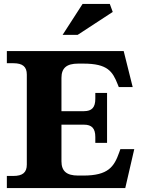

<svg xmlns="http://www.w3.org/2000/svg" viewBox="-20 -961 726 981"><path d="M409 -393H294V-563C294 -613 320 -636 379 -636H406C530 -636 555 -596 581 -531L587 -516H658L612 -700H15V-638H48C96 -638 117 -620 117 -580V-120C117 -80 96 -62 48 -62H15V0H620L666 -199H595L589 -182C563 -109 533 -64 406 -64H379C320 -64 294 -87 294 -137V-324H409C449 -324 467 -305 467 -261V-231H527V-486H467V-456C467 -412 449 -393 409 -393ZM300 -783H377L556 -900L541 -941H402Z"/></svg>

Font: LT Superior Serif ExtraBold
Style: Regular
Weight: 800
Designer: Daniel Lyons
Foundry: LyonsType
Version: Version 2.120;FEAKit 1.0